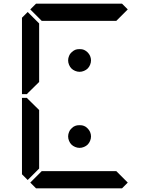

<svg xmlns="http://www.w3.org/2000/svg" viewBox="-20 -1020 856 1040"><path d="M144 -969 175 -1000H641L672 -969L610 -907H206ZM354 -717Q358 -728 367 -736Q376 -745 387 -750Q396 -754 411 -754Q426 -754 435 -750Q446 -745 455 -736Q463 -728 468 -717Q473 -705 473 -693Q473 -681 468 -669Q463 -657 455 -649Q447 -641 435 -636Q423 -631 411 -631Q399 -631 387 -636Q375 -641 367 -649Q359 -657 354 -669Q349 -681 349 -693Q349 -705 354 -717ZM354 -305Q358 -316 367 -324Q376 -334 387 -338Q396 -342 411 -342Q426 -342 435 -338Q446 -334 455 -324Q463 -316 468 -305Q473 -293 473 -281Q473 -269 468 -257Q463 -245 455 -237Q447 -229 435 -224Q423 -219 411 -219Q399 -219 387 -224Q375 -229 367 -237Q359 -245 354 -257Q349 -269 349 -281Q349 -293 354 -305ZM672 -31 641 0H175L144 -31L206 -93H610ZM130 -45 99 -76V-490H126L130 -485L192 -424V-107ZM130 -515 126 -510H99V-924L130 -955L192 -893V-576Z"/></svg>

Font: seg115
Style: Regular
Weight: 400
Designer: Keshikan(Twitter:@keshinomi_88pro)
Version: seg115 Version 0.46